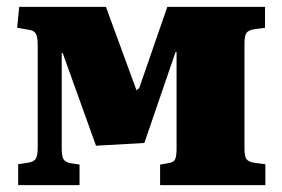

<svg xmlns="http://www.w3.org/2000/svg" viewBox="-20 -540 823 560"><path d="M33 0V-61L65 -66Q80 -69 85 -78Q90 -87 90 -113V-407Q90 -433 84.5 -442Q79 -451 65 -453L30 -459L36 -520H289L378 -277L386 -283L468 -520H753V-459L723 -455Q704 -452 698.5 -443.5Q693 -435 693 -412V-107Q693 -85 698.5 -76.5Q704 -68 723 -65L754 -61V0H447V-60L470 -64Q486 -66 490.5 -75Q495 -84 495 -107V-388H492L401 -123L260 -115L163 -385H160V-108Q160 -85 165 -76Q170 -67 186 -64L212 -60V0Z"/></svg>

Font: Literata 36pt ExtraBold
Style: Regular
Weight: 800
Designer: Latin by Veronika Burian and Jose Scaglione. Greek by Irene Vlachou. Cyrillic by Vera Evstafieva.
Foundry: TypeTogether
Version: Version 3.002